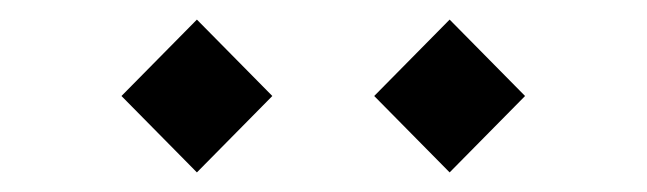

<svg xmlns="http://www.w3.org/2000/svg" viewBox="-20 -806 660 196"><path d="M181 -630 258 -708 181 -786 104 -708ZM439 -630 516 -708 439 -786 362 -708Z"/></svg>

Font: FontWithASyntaxHighlighterNightOwl
Style: Regular
Weight: 400
Designer: Riley Cran & the Lettermatic Team
Foundry: Lettermatic
Version: Version 1.000 (FontWithASyntaxHighlighterNightOwl)